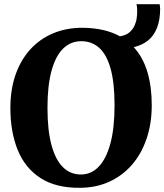

<svg xmlns="http://www.w3.org/2000/svg" viewBox="-20 -885 784 916"><path d="M362 11Q246 12 172.5 -36Q99 -84 64.2 -170.2Q29.5 -256.5 29.5 -370Q29.5 -457.5 54 -528Q78.5 -598.5 124 -648.8Q169.5 -699 232.8 -725.8Q296 -752.5 373.5 -752.5Q427.5 -752 472 -741.8Q516.5 -731.5 552 -712Q580.5 -716 597 -730.2Q613.5 -744.5 621.8 -762.8Q630 -781 632.2 -798.8Q634.5 -816.5 634.5 -827Q634.5 -845.5 633.5 -853Q632.5 -860.5 631 -865H741.5Q742.5 -860 743.2 -854.5Q744 -849 744 -843.5Q744 -790 729 -752Q714 -714 685.8 -691.5Q657.5 -669 618 -660Q662.5 -611.5 683.2 -541.5Q704 -471.5 704 -383.5Q704 -296 679.5 -223.8Q655 -151.5 609.8 -99.2Q564.5 -47 501.8 -18.2Q439 10.5 362 11ZM365.5 -52.5Q415.5 -52.5 451.2 -90Q487 -127.5 506.8 -201Q526.5 -274.5 526.5 -382.5Q526.5 -490.5 507.5 -558Q488.5 -625.5 453 -657Q417.5 -688.5 367.5 -688.5Q318 -688.5 282 -654Q246 -619.5 226.2 -548.8Q206.5 -478 206.5 -370.5Q206.5 -262.5 225.8 -192.2Q245 -122 280.5 -87.2Q316 -52.5 365.5 -52.5Z"/></svg>

Font: Merriweather Light 18pt ExtraBold
Style: Regular
Weight: 800
Version: Version 2.100